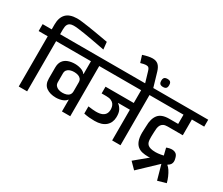

<svg xmlns="http://www.w3.org/2000/svg" viewBox="-239 -1710 2843 2447"><g transform="rotate(30 1182.5 -486.5)"><path d="M-36 -739V-840.7H355.3V-739H221.3V0H97.7V-739ZM785 -1054 796 -947Q756.7 -954.3 703.7 -964.5Q650.7 -974.7 592.8 -985Q535 -995.3 481 -1004Q427 -1012.7 383.7 -1017.7Q340.3 -1022.7 316.7 -1022Q285 -1021.3 266 -1012.2Q247 -1003 237.3 -986.8Q227.7 -970.7 224.5 -950.8Q221.3 -931 221.3 -909V-807H97.7V-913.3Q97.7 -1014.3 148.7 -1068Q199.7 -1121.7 308 -1123.7Q335 -1124.3 380.2 -1119Q425.3 -1113.7 480.3 -1105.5Q535.3 -1097.3 592.3 -1087.7Q649.3 -1078 699.5 -1069.2Q749.7 -1060.3 785 -1054Z M855.7 0H733.7Q733.7 -41 733.7 -86.3Q733.7 -131.7 733.7 -171.7H729.7Q714.7 -149.7 688.5 -137Q662.3 -124.3 632.7 -118.8Q603 -113.3 578 -113.3Q490 -113.3 434.5 -153Q379 -192.7 379 -279.7V-441.7Q379 -500.7 404.3 -537.7Q429.7 -574.7 475 -591.7Q520.3 -608.7 578.1 -608.7Q603 -608.7 632.7 -603.2Q662.3 -597.7 688.5 -585.2Q714.7 -572.7 729.7 -549.7H733.7V-739Q706 -739 661.1 -739Q616.3 -739 563.1 -739Q510 -739 456.9 -739Q403.7 -739 358.9 -739Q314 -739 287 -739V-840.7H988.3V-739H855.7ZM501.7 -297.3Q501.7 -267.1 517.5 -247.5Q533.3 -228 560 -218.3Q586.7 -208.7 617.7 -208.7Q650.3 -208.7 676.8 -217.3Q703.3 -226 718.5 -245.7Q733.7 -265.4 733.7 -297.3V-425.8Q733.7 -458.3 718.5 -477.3Q703.3 -496.3 676.8 -505Q650.3 -513.7 617.7 -513.7Q586.7 -513.7 560 -504.7Q533.3 -495.7 517.5 -476.2Q501.7 -456.8 501.7 -426Z M1372 -282Q1369.7 -200.3 1313.5 -151.8Q1257.3 -103.3 1151.3 -103.3Q1108.7 -103.3 1071.8 -106.7Q1035 -110 993.7 -119V-224.7Q1028 -219.7 1059.5 -217Q1091 -214.3 1106 -214.3Q1164 -213.7 1197.7 -228.7Q1231.3 -243.7 1245.8 -270Q1260.3 -296.3 1260.3 -328.3Q1260.3 -348 1255.5 -369.5Q1250.7 -391 1237 -409.7Q1223.3 -428.3 1196.3 -440.2Q1169.3 -452 1125 -452H1056.7V-551H1472.3V-739H916V-840.7H1729V-739H1595.3V0H1472.3V-452H1299.7V-449Q1331.3 -426.7 1352.7 -387.8Q1374 -349 1372 -282Z M1471.7 -839.7V-844L1426.3 -997Q1418.7 -1025 1405.7 -1037.3Q1392.7 -1049.7 1365.7 -1048.8Q1338.7 -1048 1288.7 -1033L1256.7 -1135.3Q1342 -1163 1396 -1163.8Q1450 -1164.7 1482 -1136.2Q1514 -1107.7 1532 -1046L1592.7 -839.7ZM1692 -913.7Q1677.3 -913.7 1663.7 -917.7Q1650 -921.7 1641.7 -934.4Q1633.3 -947.2 1633.3 -972.8Q1633.3 -998.3 1641.7 -1011.2Q1650.1 -1024.1 1663.7 -1028Q1677.3 -1032 1692 -1032Q1707.3 -1032 1720.6 -1028Q1734 -1024.1 1742.1 -1011.2Q1750.3 -998.3 1750.3 -972.8Q1750.3 -947.2 1742 -934.4Q1733.7 -921.7 1720.5 -917.7Q1707.3 -913.7 1692 -913.7Z M1970.3 -50Q1924 -50 1884.5 -59Q1845 -68 1815.7 -92.2Q1786.3 -116.3 1769.8 -161Q1753.3 -205.7 1753.3 -277Q1754 -302 1755.2 -326Q1756.3 -350 1757.3 -374Q1757.3 -484 1804.3 -543.5Q1851.3 -603 1964.7 -603H2096V-739H1660V-840.7H2400.7V-739H2219V-507.3H1996Q1958 -507.3 1935.3 -495.5Q1912.7 -483.7 1901 -462.8Q1889.3 -442 1885.8 -415.7Q1882.3 -389.3 1882 -361Q1881 -343 1880.7 -325.5Q1880.3 -308 1879.7 -290Q1879.7 -268.7 1880.8 -247.8Q1882 -227 1888 -208.8Q1894 -190.7 1909 -176.7Q1924 -162.7 1951.8 -154.8Q1979.7 -147 2025 -146.7Q2041 -147 2060.7 -148.7Q2080.3 -150.3 2100.8 -154.2Q2121.3 -158 2139 -162.3Q2132.7 -189.3 2126.2 -213.7Q2119.7 -238 2113.7 -265Q2132 -272.7 2155.8 -278Q2179.7 -283.3 2204 -281.5Q2228.3 -279.7 2248.5 -266.2Q2268.7 -252.7 2279 -221Q2282 -211 2286.2 -194Q2290.3 -177 2289.5 -158Q2288.7 -139 2277.5 -120.2Q2266.3 -101.3 2239 -86.3L2237.3 -81.3Q2259 -66 2280.3 -33.5Q2301.7 -1 2319.5 40Q2337.3 81 2348 123.7L2224.7 158.7L2165 -55.3L1905.7 190.7L1816.3 100L2000.3 -52.3Q1992.3 -51 1984.7 -50.5Q1977 -50 1970.3 -50Z"/></g></svg>

Font: Matangi Light
Style: Regular
Weight: 300
Designer: Prashant Pant
Foundry: The Graphic Ant
Version: Version 3.002